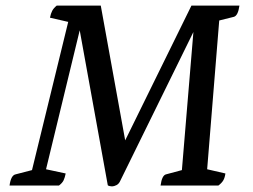

<svg xmlns="http://www.w3.org/2000/svg" viewBox="-20 -661 900 684"><path d="M379 3Q376 3 371 2Q366 1 364 -1L264 -553L144 -58L214 -43Q211 -28 206.5 -18.5Q202 -9 190 0H14Q19 -37 36 -40L94 -55L223 -583L158 -598Q161 -613 166 -622.5Q171 -632 182 -641H339L426 -161L662 -641H833Q828 -605 813 -601L761 -588L718 -58L783 -43Q781 -28 775.5 -18.5Q770 -9 758 0H552Q557 -37 572 -40L628 -55L669 -547L409 -18Q404 -6 395 -1.5Q386 3 379 3Z"/></svg>

Font: Petrona Medium
Style: Italic
Weight: 500
Italic angle: -9°
Designer: Ringo R. Seeber
Foundry: Ringo R. Seeber
Version: Version 2.001; ttfautohint (v1.8.3)